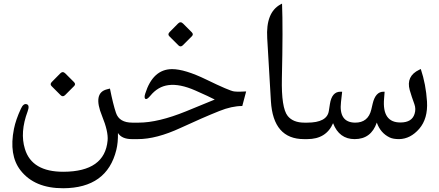

<svg xmlns="http://www.w3.org/2000/svg" viewBox="-20 -755 2382 1042"><path d="M695.8 0Q641.1 0 620.1 -33.2Q621.1 19.5 611.3 58.6Q560.5 265.6 323.2 266.6Q167.5 267.1 91.3 169.4Q27.3 86.9 55.7 -55.7Q65.9 -106 93.3 -164.6Q106.9 -194.8 124.5 -189.5Q142.6 -184.6 129.9 -150.4Q87.4 -36.6 115.2 53.2Q152.8 177.7 324.7 177.2Q548.8 176.3 564 7.3Q568.4 -41 533.7 -126Q482.9 -250 559.6 -270L576.7 -274.4Q593.8 -188.5 609.4 -142.6Q627 -89.4 698.2 -89.4H706.1Q723.1 -89.4 723.1 -47.9V-44.9Q723.1 0 706.1 0ZM334.5 -356.5 381.6 -309.4Q392.7 -298.3 382.1 -287.8L332.9 -238.5Q320.7 -226.9 309 -238.5L260.3 -287.2Q248.7 -298.3 262 -311L307.4 -357Q320.7 -370.3 334.5 -356.5Z M1315.9 -258.8 1294.9 -179.7Q1237.8 -179.7 1169.9 -152.3Q1079.6 -116.2 960.4 -61Q829.1 0 728 0H701.2Q664.6 0 664.6 -44.9V-47.9Q664.6 -89.4 701.2 -89.4H732.4Q838.4 -89.4 989.7 -150.9Q1030.8 -167.5 1145.5 -214.8Q1115.7 -230.5 1040.5 -263.7Q955.1 -301.3 894 -293Q836.9 -285.6 795.9 -235.4Q778.3 -214.4 770.5 -217.8Q760.3 -222.2 768.1 -246.6Q809.6 -379.4 913.6 -379.9Q982.9 -379.9 1099.6 -323.2Q1226.1 -261.7 1250.5 -258.8Q1274.9 -255.9 1315.9 -258.8ZM973.7 -627 1020.7 -579.9Q1031.8 -568.8 1021.3 -558.3L972 -509Q959.8 -497.4 948.2 -509L899.5 -557.7Q887.8 -568.8 901.1 -581.6L946.5 -627.5Q959.8 -640.8 973.7 -627Z M1629.9 0Q1462.4 0 1450.2 -206.5L1430.2 -547.9Q1421.9 -687.5 1502.4 -731L1510.7 -735.4Q1516.1 -602.1 1509.8 -330.1Q1506.3 -169.4 1541.5 -125.5Q1570.8 -89.4 1632.3 -89.4H1640.1Q1657.2 -89.4 1657.2 -47.9V-44.9Q1657.2 0 1640.1 0Z M2146 0Q2113.8 0 2095.2 -8.8Q2044.9 -32.7 2024.9 -89.8Q1994.1 0 1904.8 0Q1820.8 0 1787.6 -86.4Q1750.5 0 1647.5 0H1635.3Q1598.6 0 1598.6 -44.9V-47.9Q1598.6 -89.4 1635.3 -89.4H1647Q1754.9 -89.4 1764.6 -152.8L1770.5 -190.4Q1780.8 -257.3 1827.6 -257.3H1836.9L1830.6 -201.2Q1817.9 -90.8 1906.7 -89.4Q1978 -88.9 1995.1 -160.6L2002.4 -191.9Q2017.6 -257.3 2061 -257.3H2067.4L2064.5 -220.7Q2052.7 -88.9 2154.8 -90.3Q2215.8 -90.8 2230 -137.2Q2238.3 -163.6 2229 -189.5Q2213.9 -230.5 2203.6 -266.1Q2182.6 -341.8 2255.4 -376.5L2263.7 -380.4Q2291.5 -297.4 2297.4 -203.6Q2302.7 -111.3 2255.4 -56.2Q2207.5 -1 2146 0Z"/></svg>

Font: Gandom FD
Style: FD
Weight: 400
Foundry: DejaVu fonts team - Redesigned by Saber Rastikerdar - Based on Samim Font
Version: Version 0.6